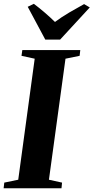

<svg xmlns="http://www.w3.org/2000/svg" viewBox="-36 -1012 503 1032"><path d="M-16.5 0 -13 -30.5 62 -46 150.5 -696.5 79.5 -712 84 -743H395.5L392 -712L316 -696.5L227 -46L297.5 -30.5L294.5 0ZM207.5 -799 113 -975.5 146 -991.5Q176.5 -968.5 205.5 -943.5Q234.5 -918.5 259.5 -894Q295 -920.5 335.8 -944.5Q376.5 -968.5 416 -990L446.5 -972L287 -799Z"/></svg>

Font: Merriweather 96pt ExtraBold
Style: Italic
Weight: 800
Italic angle: -7.8°
Version: Version 2.101